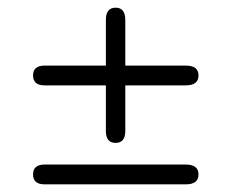

<svg xmlns="http://www.w3.org/2000/svg" viewBox="-20 -482 605 502"><path d="M465.8 -51.8Q499 -51.8 499 -25.9Q499 0 465.8 0H96.7Q66.4 0 66.4 -25.9Q66.4 -51.8 96.7 -51.8ZM256.8 -139.6V-258.8H96.7Q66.4 -258.8 66.4 -284.7Q66.4 -310.5 96.7 -310.5H256.8V-429.7Q256.8 -461.9 282.2 -461.9Q307.6 -461.9 307.6 -429.7V-310.5H465.8Q499 -310.5 499 -284.7Q499 -258.8 465.8 -258.8H307.6V-139.6Q307.6 -108.4 282.2 -108.4Q256.8 -108.4 256.8 -139.6Z"/></svg>

Font: Jura
Style: Book
Weight: 400
Version: Version 2.5